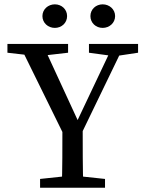

<svg xmlns="http://www.w3.org/2000/svg" viewBox="-20 -874 673 894"><path d="M166.6 0H469V-40.8L328.4 -55.8H307.1L166.6 -40.8V0ZM267.6 0H368C365 -89.2 365 -184.4 365 -300.5H270.6C270.6 -183.4 270.6 -87.2 267.6 0ZM287.8 -224.4H346.1L561.2 -669.3H509.3L323.7 -277.6L358.5 -277.9L178 -669.3H68.9L287.8 -224.4ZM14.6 -628.5 145.8 -613.5H167.2L297 -628.5V-669.3H14.6V-628.5ZM394.2 -628.5 504.3 -613.5H523.5L622.9 -628.5V-669.3H394.2V-628.5ZM235.4 -744.1C266.9 -744.1 292.4 -767.3 292.4 -799C292.4 -830.7 266.9 -853.8 235.4 -853.8C204 -853.8 177.5 -830.7 177.5 -799C177.5 -767.3 204 -744.1 235.4 -744.1ZM458 -744.1C489.5 -744.1 516 -767.3 516 -799C516 -830.7 489.5 -853.8 458 -853.8C426.6 -853.8 401 -830.7 401 -799C401 -767.3 426.6 -744.1 458 -744.1Z"/></svg>

Font: Source Serif Variable
Style: Regular
Weight: 389
Designer: Frank Grießhammer
Foundry: Adobe Systems Incorporated
Version: Version 3.001;hotconv 1.0.111;makeotfexe 2.5.65597